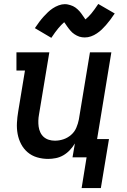

<svg xmlns="http://www.w3.org/2000/svg" viewBox="-20 -794 640 969"><path d="M239 -603 156 -652Q168 -670 179 -684.5Q190 -699 200.5 -710.5Q211 -722 222 -732.5Q233 -743 246.5 -752Q260 -761 276 -767Q292 -773 307 -773Q315 -773 322 -771.5Q329 -770 335.5 -768Q342 -766 348.5 -763Q355 -760 360.5 -756Q366 -752 371 -747.5Q376 -743 381 -737.5Q386 -732 389.5 -727Q393 -722 396.5 -717Q400 -712 404 -706.5Q408 -701 411 -696Q427 -709 441.5 -726.5Q456 -744 476 -774L559 -726Q547 -708 536 -693.5Q525 -679 514.5 -667Q504 -655 493.5 -645Q483 -635 469 -625.5Q455 -616 439.5 -610.5Q424 -605 408 -605Q401 -605 394 -606Q387 -607 380.5 -609Q374 -611 367.5 -614.5Q361 -618 355.5 -621.5Q350 -625 344.5 -630Q339 -635 334.5 -640.5Q330 -646 326 -651Q322 -656 319 -660.5Q316 -665 311.5 -671.5Q307 -678 304 -682Q289 -669 274 -651Q259 -633 239 -603ZM392 155 417 0H346L358 -70Q347 -52 332.5 -36.5Q318 -21 300 -10.5Q282 0 262 4Q242 8 223 8Q194 8 167 0Q140 -8 119.5 -25.5Q99 -43 86.5 -67Q74 -91 69 -118Q64 -145 65.5 -174Q67 -203 72 -232L106 -438H63V-530H229L177 -217Q174 -201 173.5 -185.5Q173 -170 175 -155Q177 -140 183.5 -126Q190 -112 201 -102.5Q212 -93 226.5 -88.5Q241 -84 257 -84Q279 -84 300 -91Q321 -98 338.5 -113Q356 -128 365 -149Q374 -170 378 -191L434 -530H542L470 -92H530L489 155Z"/></svg>

Font: Iosevka Slab Semibold Extended
Style: Italic
Weight: 600
Width: 7
Italic angle: -9°
Monospace: yes
Designer: Belleve Invis
Foundry: Belleve Invis
Version: Version 11.1.0; ttfautohint (v1.8.3)